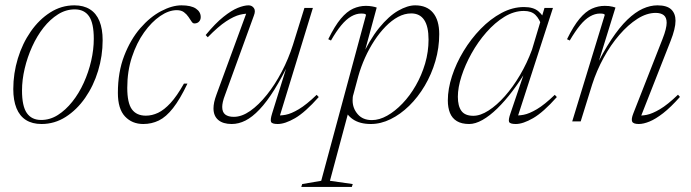

<svg xmlns="http://www.w3.org/2000/svg" viewBox="-20 -466 2654 737"><path d="M265.5 -445.5Q301 -445.5 325.2 -430.2Q349.5 -415 361.8 -385Q374 -355 374 -311.5Q374 -251.5 356.5 -194Q339 -136.5 307 -90.5Q275 -44.5 232.2 -17.2Q189.5 10 139.5 10Q104 10 79.8 -5.2Q55.5 -20.5 43.2 -50.8Q31 -81 31 -124Q31 -184 48.5 -241.5Q66 -299 98 -345Q130 -391 172.8 -418.2Q215.5 -445.5 265.5 -445.5ZM138 -5.5Q172 -5.5 202 -24.5Q232 -43.5 257.5 -75.5Q283 -107.5 301.5 -148.2Q320 -189 330 -232.5Q340 -276 340 -317Q340 -377 321.8 -403.5Q303.5 -430 267 -430Q233 -430 202.8 -411Q172.5 -392 147.2 -360Q122 -328 103.5 -287.2Q85 -246.5 74.8 -203Q64.5 -159.5 64.5 -118.5Q64.5 -58.5 83 -32Q101.5 -5.5 138 -5.5Z M658.5 -427Q628 -427 595 -404.5Q562 -382 533.2 -341.8Q504.5 -301.5 486.5 -247.2Q468.5 -193 468.5 -129Q468.5 -71 486.2 -46.5Q504 -22 540 -22Q563.5 -22 586.8 -33Q610 -44 634.5 -70.5Q659 -97 686 -145H699.5Q671 -85 644.2 -51Q617.5 -17 589.8 -3.5Q562 10 530 10Q487 10 459.8 -19Q432.5 -48 432.5 -109.5Q432.5 -189.5 456.8 -252Q481 -314.5 518.5 -357.8Q556 -401 598.2 -423.2Q640.5 -445.5 676.5 -445.5Q713.5 -445.5 732 -433Q750.5 -420.5 750.5 -400.5Q750.5 -390 744 -383Q737.5 -376 726 -376Q720 -376 715.2 -383.5Q710.5 -391 703.5 -401Q696.5 -411.5 686 -419.2Q675.5 -427 658.5 -427Z M1024.5 -30.5 1089 -237.5 1096.5 -239.5Q1063.5 -170.5 1033.8 -122.8Q1004 -75 976.2 -45.8Q948.5 -16.5 922.2 -3.2Q896 10 869.5 10Q836 10 817.8 -5.5Q799.5 -21 799.5 -50Q799.5 -61 802.2 -74Q805 -87 811.5 -104.5L929 -424.5L940.5 -413Q924 -415 901.2 -409.5Q878.5 -404 848.2 -384.2Q818 -364.5 777.5 -323L769.5 -331.5Q806.5 -376.5 837.5 -401.2Q868.5 -426 892.8 -435.8Q917 -445.5 934 -445.5Q947 -445.5 954.5 -435.2Q962 -425 954.5 -406L844 -102Q838 -86.5 835.5 -75.2Q833 -64 833 -55.5Q833 -35.5 844.5 -26.5Q856 -17.5 877.5 -17.5Q908 -17.5 940.5 -40.2Q973 -63 1004.2 -102Q1035.5 -141 1061.5 -190.8Q1087.5 -240.5 1104.5 -294L1148.5 -435.5H1181L1051 -11L1039.5 -23.5Q1055.5 -21.5 1076.8 -25.5Q1098 -29.5 1127 -46.8Q1156 -64 1195.5 -102L1203.5 -93.5Q1151.5 -35 1112.8 -12.5Q1074 10 1046 10Q1024 10 1020.5 1.8Q1017 -6.5 1024.5 -30.5Z M1336.5 -103.5Q1334.5 -98 1334 -92Q1333.5 -86 1333.5 -80.5Q1333.5 -50.5 1353 -27.8Q1372.5 -5 1407.5 -5Q1436 -5 1466.2 -22Q1496.5 -39 1525 -68.8Q1553.5 -98.5 1576 -137.8Q1598.5 -177 1611.8 -222Q1625 -267 1625 -314Q1625 -364.5 1608.2 -389.5Q1591.5 -414.5 1558.5 -414.5Q1533 -414.5 1508.2 -401.2Q1483.5 -388 1460.2 -364.2Q1437 -340.5 1417 -310Q1397 -279.5 1381.2 -244.5Q1365.5 -209.5 1355.5 -174ZM1302.5 -53.5 1322 -53 1246.5 228 1334 240.5 1330.5 251.5H1136.5L1140 240.5L1213 228L1385 -409Q1383.5 -412 1379 -413Q1374.5 -414 1366 -414Q1347.5 -414 1328.2 -403Q1309 -392 1289.8 -368.8Q1270.5 -345.5 1250.5 -310.5L1240 -315.5Q1265 -366.5 1288.2 -394.2Q1311.5 -422 1335.5 -432.8Q1359.5 -443.5 1384.5 -443.5Q1397 -443.5 1408.2 -441.5Q1419.5 -439.5 1426 -437L1369.5 -229L1363 -236.5Q1398 -313 1435.2 -358.8Q1472.5 -404.5 1508.5 -425Q1544.5 -445.5 1573.5 -445.5Q1618.5 -445.5 1642.2 -417Q1666 -388.5 1666 -335Q1666 -282 1651.2 -231.5Q1636.5 -181 1610.5 -137Q1584.5 -93 1550.8 -60Q1517 -27 1479.2 -8.5Q1441.5 10 1403.5 10Q1361 10 1334.5 -8.2Q1308 -26.5 1302.5 -53.5Z M1939.5 -31 1997 -200.5H2003.5Q1976.5 -155 1947.2 -116.5Q1918 -78 1888.8 -49.5Q1859.5 -21 1832 -5.5Q1804.5 10 1781 10Q1752 10 1733.8 -1Q1715.5 -12 1707.2 -32.5Q1699 -53 1699 -80.5Q1699 -124.5 1715 -173.8Q1731 -223 1759.5 -270Q1788 -317 1825.2 -355.2Q1862.5 -393.5 1905 -416.2Q1947.5 -439 1991.5 -439Q2027.5 -439 2046.5 -422.8Q2065.5 -406.5 2078.5 -379L2060.5 -364Q2051 -393 2035.5 -408.5Q2020 -424 1991 -424Q1953 -424 1916.2 -401.5Q1879.5 -379 1847 -342Q1814.5 -305 1790 -261Q1765.5 -217 1751.5 -173.5Q1737.5 -130 1737.5 -94.5Q1737.5 -59 1751.2 -40.2Q1765 -21.5 1797 -21.5Q1824 -21.5 1855.5 -41.8Q1887 -62 1918 -97Q1949 -132 1976 -177.8Q2003 -223.5 2022 -275L2057.5 -393.5L2070 -435.5H2102.5L1965 -11L1953 -23.5Q1969 -21.5 1990.2 -25.5Q2011.5 -29.5 2040.8 -46.8Q2070 -64 2109.5 -102L2117.5 -93.5Q2065.5 -35 2026.5 -12.5Q1987.5 10 1960 10Q1937 10 1934 1.5Q1931 -7 1939.5 -31Z M2167 -310.5 2156.5 -315.5Q2181.5 -366.5 2204.8 -394.2Q2228 -422 2252 -432.8Q2276 -443.5 2301 -443.5Q2309.5 -443.5 2317.2 -442.8Q2325 -442 2331.8 -440.2Q2338.5 -438.5 2342.5 -437L2268.5 -198.5L2260.5 -196Q2294.5 -265.5 2326.2 -313.5Q2358 -361.5 2388.2 -390.5Q2418.5 -419.5 2447.2 -432.5Q2476 -445.5 2503.5 -445.5Q2540 -445.5 2556.5 -429.8Q2573 -414 2573 -386.5Q2573 -371 2568.2 -351.8Q2563.5 -332.5 2554 -308.5L2437 -11L2425 -23Q2441 -21 2462.5 -25.2Q2484 -29.5 2513.2 -46.8Q2542.5 -64 2582.5 -102.5L2590 -94Q2554.5 -54 2525.5 -31.5Q2496.5 -9 2473.2 0.5Q2450 10 2432 10Q2410.5 10 2406.5 0.5Q2402.5 -9 2411 -30.5L2523 -316Q2531.5 -337.5 2535.2 -352.8Q2539 -368 2539 -378.5Q2539 -399 2527.8 -407.8Q2516.5 -416.5 2497 -416.5Q2462.5 -416.5 2426.8 -393.8Q2391 -371 2357.5 -332.2Q2324 -293.5 2297 -244Q2270 -194.5 2253 -141.5L2209 0H2176.5L2301.5 -409Q2300 -412 2295.5 -413Q2291 -414 2282.5 -414Q2264 -414 2244.8 -403Q2225.5 -392 2206.5 -368.8Q2187.5 -345.5 2167 -310.5Z"/></svg>

Font: Newsreader 24pt ExtraLight
Style: Italic
Weight: 250
Italic angle: -17°
Designer: Hugues Gentile
Foundry: Production Type
Version: Version 1.003